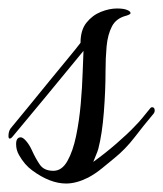

<svg xmlns="http://www.w3.org/2000/svg" viewBox="-28 -410 385 453"><path d="M128 23Q90 23 48 -8Q30 -21 17 -44Q10 -56 10 -70Q10 -86 21 -86Q26 -86 33.5 -77.5Q41 -69 47 -56Q56 -36 66 -21.5Q76 -7 98 -7Q118 -7 131 -30Q144 -53 151.5 -89Q159 -125 162.5 -165Q166 -205 167 -238.5Q168 -272 169 -290Q122 -233 80.5 -182.5Q39 -132 2 -88Q-2 -83 -5 -83Q-8 -83 -8 -89Q-8 -100 -3 -107Q17 -131 41 -160.5Q65 -190 89.5 -220Q114 -250 133.5 -273.5Q153 -297 162 -309Q162 -339 176 -356.5Q190 -374 210 -382Q230 -390 248 -390Q265 -390 273 -386Q280 -383 280 -379Q280 -376 270 -373Q246 -367 236 -347.5Q226 -328 223.5 -300.5Q221 -273 221 -242Q221 -196 217 -145Q213 -94 204 -59Q202 -52 198.5 -44Q195 -36 192 -28Q220 -48 247 -71.5Q274 -95 289 -111Q300 -122 308.5 -132.5Q317 -143 326 -154Q328 -157 331 -157Q337 -157 337 -149Q337 -144 332 -139Q311 -114 289.5 -86Q268 -58 242 -37Q231 -28 214 -14Q197 0 180 9Q152 23 128 23Z"/></svg>

Font: Birthstone
Style: Regular
Weight: 400
Designer: Robert E. Leuschke
Foundry: Robert E. Leuschke
Version: Version 1.013; ttfautohint (v1.8.3)